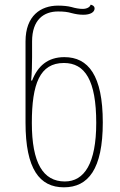

<svg xmlns="http://www.w3.org/2000/svg" viewBox="-20 -790 512 820"><path d="M253 10C357 10 419 -68 419 -267C419 -468 357 -546 255 -546C183 -546 141 -507 117 -446H113C116 -479 117 -513 117 -546V-613C117 -707 168 -741 228 -741C253 -741 269 -739 286 -734C302 -730 317 -727 336 -727C366 -727 384 -738 384 -754C384 -764 374 -769 367 -770C365 -761 353 -752 333 -752C319 -752 302 -755 285 -760C270 -764 249 -766 228 -766C154 -766 89 -723 89 -613V-266C89 -68 149 10 253 10ZM257 -15C164 -15 116 -94 116 -265C116 -432 150 -521 253 -521C343 -521 391 -447 391 -265C391 -92 340 -15 257 -15Z"/></svg>

Font: Noto Serif Georgian Condensed Thin
Style: Regular
Weight: 100
Width: 3
Designer: Monotype Design Team, Akaki Razmadze
Foundry: Google LLC
Version: Version 2.003